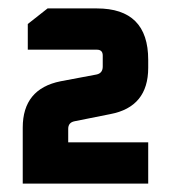

<svg xmlns="http://www.w3.org/2000/svg" viewBox="-20 -710 406 456"><path d="M34 -274V-407Q34 -499 124 -517L209 -533Q224 -536 224 -552V-578Q224 -592 210 -592H46V-653L93 -690H210Q332 -690 332 -568V-549Q332 -456 242 -439L157 -422Q142 -419 142 -404V-372H332V-274Z"/></svg>

Font: Oxanium ExtraLight
Style: Bold
Weight: 700
Version: Version 2.000